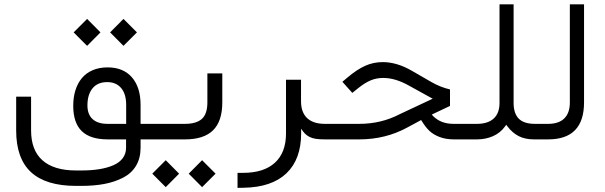

<svg xmlns="http://www.w3.org/2000/svg" viewBox="-20 -657 2850 905"><path d="M499 -504.4 562 -567.9 625.5 -504.4 562 -440.9ZM327.1 -504.4 390.6 -567.9 453.6 -504.4 390.6 -440.9ZM718.3 0H649.9H642.6V7.3V39.6Q642.6 88.9 621.1 124.5Q599.6 160.2 560.3 180.4Q521 200.7 472.4 210Q423.8 219.2 363.3 219.2H338.4Q196.3 219.2 126.2 154.5Q56.2 89.8 56.2 -42V-201.2H126.5V-42.5Q126.5 51.3 180.4 98.9Q234.4 146.5 338.4 146.5H363.3Q410.6 146.5 448.2 140.4Q485.8 134.3 514.4 121.8Q543 109.4 558.6 88.4Q574.2 67.4 574.2 39.6V7.3V0H566.9H487.8Q405.3 0 365.2 -39.1Q325.2 -78.1 325.2 -158.2Q325.2 -198.2 335.4 -231.2Q345.7 -264.2 365.5 -288.3Q385.3 -312.5 416.3 -325.9Q447.3 -339.4 487.3 -339.4Q561 -339.4 601.8 -292.5Q642.6 -245.6 642.6 -162.6V-80.6V-73.2H649.9H718.3Q724.6 -73.2 728 -64.2Q731.4 -55.2 731.4 -40V-34.7Q731.4 -18.6 728 -9.3Q724.6 0 718.3 0ZM392.1 -160.2Q392.1 -117.7 416.5 -95.5Q440.9 -73.2 487.3 -73.2H567.4H574.7V-80.6V-163.1Q574.7 -214.4 550.8 -242.2Q526.9 -270 485.4 -270Q439.9 -270 416 -240.5Q392.1 -210.9 392.1 -160.2Z M869.6 161.6 932.6 98.1 996.1 161.6 932.6 225.1ZM697.8 161.6 761.2 98.1 824.2 161.6 761.2 225.1ZM713.9 -73.2H851.6Q905.3 -73.2 931.4 -96.4Q957.5 -119.6 957.5 -174.8V-311H1027.8V-174.3Q1027.8 -85.9 984.4 -43Q940.9 0 852.1 0H713.9Q701.2 0 701.2 -34.7V-40Q701.2 -50.3 702.6 -57.6Q704.1 -64.9 707 -69.1Q710 -73.2 713.9 -73.2Z M1518.1 0H1511.2Q1485.4 0 1468 -2.7Q1450.7 -5.4 1438 -12.2Q1425.3 -19 1417.2 -27.3Q1409.2 -35.6 1399.4 -50.3V-31.2V-28.3Q1399.4 93.8 1330.1 159.9Q1260.7 226.1 1127.4 228L1099.6 228.5V157.7H1126.5Q1223.6 157.7 1275.9 109.9Q1328.1 62 1328.1 -27.8V-281.2H1398.9V-179.7Q1398.9 -127.4 1427.7 -100.3Q1456.5 -73.2 1511.2 -73.2H1518.6Q1524.4 -73.2 1527.8 -64.2Q1531.2 -55.2 1531.2 -40V-34.7Q1531.2 -19 1527.8 -9.5Q1524.4 0 1518.1 0Z M2177.2 0H2120.1Q2081.1 0 2051.5 -11.5Q2022 -22.9 2003.7 -40.5Q1985.4 -58.1 1968.8 -85.4L1964.8 -91.3L1959 -87.9L1900.9 -56.6Q1797.4 0 1673.8 0H1514.6Q1502 0 1502 -34.7V-40Q1502 -50.3 1503.4 -57.6Q1504.9 -64.9 1507.8 -69.1Q1510.7 -73.2 1514.6 -73.2H1672.9Q1777.3 -73.2 1864.7 -119.1L2006.3 -185.5L2019.5 -191.9L2006.8 -198.7L1907.7 -253.4Q1843.3 -289.6 1786.6 -289.6Q1754.4 -289.6 1727.5 -278.3Q1700.7 -267.1 1669.9 -242.7L1640.6 -219.2L1593.8 -271.5L1618.2 -292Q1662.6 -329.6 1701.4 -346.9Q1740.2 -364.3 1783.7 -364.3Q1850.1 -364.3 1919.9 -324.2L2012.2 -271Q2055.2 -246.1 2101.1 -235.4V-157.7L2024.9 -121.6L2023.9 -121.1L2015.1 -116.7L2022 -109.4Q2041 -90.8 2064.7 -82Q2088.4 -73.2 2118.7 -73.2H2177.2Q2183.6 -73.2 2186.8 -64.2Q2189.9 -55.2 2189.9 -40V-34.7Q2189.9 0 2177.2 0Z M2509.3 0H2497.1Q2454.6 0 2424.8 -15.4Q2395 -30.8 2372.1 -61L2366.2 -68.8L2360.4 -61Q2338.4 -30.3 2303.5 -15.1Q2268.6 0 2229 0H2173.3Q2160.6 0 2160.6 -34.7V-40Q2160.6 -50.3 2162.1 -57.6Q2163.6 -64.9 2166.5 -69.1Q2169.4 -73.2 2173.3 -73.2H2228Q2279.8 -73.2 2307.1 -98.4Q2334.5 -123.5 2334.5 -171.9V-636.7H2400.9V-171.9Q2400.9 -122.6 2425 -97.9Q2449.2 -73.2 2502 -73.2H2509.3Q2515.1 -73.2 2518.6 -64.2Q2522 -55.2 2522 -40V-34.7Q2522 -19 2518.6 -9.5Q2515.1 0 2509.3 0Z M2504.9 -73.2H2564Q2613.8 -73.2 2639.9 -98.9Q2666 -124.5 2666 -173.8V-636.7H2732.9V-174.3Q2732.9 0 2563.5 0H2504.9Q2492.2 0 2492.2 -34.7V-40Q2492.2 -50.3 2493.7 -57.6Q2495.1 -64.9 2498 -69.1Q2501 -73.2 2504.9 -73.2Z"/></svg>

Font: Shabnam Light FD
Style: Light-FD
Weight: 300
Foundry: DejaVu fonts team - Redesigned by Saber Rastikerdar - Based on Vazir font
Version: Version 5.0.0